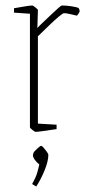

<svg xmlns="http://www.w3.org/2000/svg" viewBox="-20 -470 324 699"><path d="M109 10Q107 10 98 3Q89 -4 89 -7V-420L31 -424V-440Q58 -445 75 -447.5Q92 -450 98 -450Q100 -450 109 -443Q118 -436 118 -433L116 -368Q123 -376 137 -389Q151 -402 166 -416.5Q181 -431 192 -440.5Q203 -450 205 -450Q222 -450 241 -447Q260 -444 266 -441Q267 -440 268.5 -436Q270 -432 270 -429Q270 -427 266.5 -421.5Q263 -416 260 -413Q247 -416 234 -419Q221 -422 213 -422Q209 -422 194 -409.5Q179 -397 161.5 -380Q144 -363 131 -350.5Q118 -338 118 -338V-20L186 -16V0Q158 4 137.5 7Q117 10 109 10ZM112 209 97 200Q110 177 115 160.5Q120 144 123 128Q114 122 106.5 111.5Q99 101 100 94L102 86Q103 83 114.5 72Q126 61 130 61Q133 61 139 68Q145 75 150.5 82.5Q156 90 156 94Q156 116 143 148.5Q130 181 112 209Z"/></svg>

Font: Grenze Gotisch Thin
Style: Regular
Weight: 100
Designer: Renata Polastri
Foundry: Omnibus-Type
Version: Version 1.001